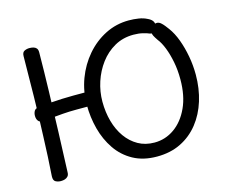

<svg xmlns="http://www.w3.org/2000/svg" viewBox="-110 -939 1323 1110"><g transform="rotate(-15 552.0 -383.5)"><path d="M700 18Q618 18 558 -15Q498 -48 459.5 -104.5Q421 -161 402.5 -231Q384 -301 384 -376Q384 -457 411.5 -530.5Q439 -604 488.5 -661.5Q538 -719 603.5 -752Q669 -785 744 -785Q774 -785 802.5 -780.5Q831 -776 852 -765Q870 -757 879 -746Q888 -735 888 -719Q888 -707 883 -696Q878 -685 868 -680Q858 -675 842 -680Q832 -685 806.5 -691.5Q781 -698 749 -698Q686 -698 635.5 -669.5Q585 -641 549.5 -593.5Q514 -546 495 -488Q476 -430 476 -370Q476 -307 491.5 -251.5Q507 -196 537 -154Q567 -112 609.5 -88Q652 -64 707 -64Q772 -64 826 -102Q880 -140 912.5 -210.5Q945 -281 945 -379Q945 -435 935.5 -483.5Q926 -532 911 -570.5Q896 -609 877 -633Q864 -652 858.5 -663Q853 -674 853 -685Q854 -702 867 -715.5Q880 -729 899 -729Q911 -728 921 -719.5Q931 -711 940.5 -699Q950 -687 958 -676Q983 -642 1000.5 -594.5Q1018 -547 1028 -492.5Q1038 -438 1038 -382Q1038 -299 1015.5 -226.5Q993 -154 949.5 -99Q906 -44 843.5 -13Q781 18 700 18ZM126 11Q109 11 95 3.5Q81 -4 82 -29Q86 -85 89 -145.5Q92 -206 94 -264Q99 -382 101 -502.5Q103 -623 104 -742Q104 -765 118 -772Q132 -779 148 -779Q161 -779 172 -776Q183 -773 190 -765Q197 -757 197 -741Q196 -625 192.5 -504.5Q189 -384 185 -264Q181 -144 176 -29Q176 -13 168.5 -4.5Q161 4 150 7.5Q139 11 126 11ZM113 -351Q96 -350 87 -361.5Q78 -373 78 -392Q78 -408 85 -420.5Q92 -433 111 -435Q150 -440 185.5 -442.5Q221 -445 254.5 -446.5Q288 -448 322 -448Q345 -448 363.5 -448Q382 -448 399.5 -448Q417 -448 437 -447Q457 -446 464 -434.5Q471 -423 471 -406Q471 -389 463.5 -376.5Q456 -364 436 -364Q417 -365 400 -365Q383 -365 364 -365Q345 -365 320 -365Q275 -365 237.5 -362Q200 -359 169.5 -356Q139 -353 113 -351Z"/></g></svg>

Font: Playpen Sans
Style: Regular
Weight: 400
Designer: Laura Meseguer, Veronika Burian, José Scaglione, Kostas Bartsokas, Vera Evstafieva, Tom Grace, Yorlmar Campos
Foundry: TypeTogether
Version: Version 2.000